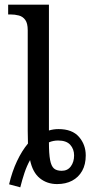

<svg xmlns="http://www.w3.org/2000/svg" viewBox="-20 -780 405 824"><path d="M19 11Q32 -44 53 -88.5Q74 -133 100 -164Q100 -178 99.5 -191Q99 -204 99 -218V-650Q99 -680 88.5 -694.5Q78 -709 61 -713.5Q44 -718 25 -718H15V-760H190V-220Q200 -223 210 -224.5Q220 -226 231 -226Q290 -226 319 -192.5Q348 -159 348 -113Q348 -74 332.5 -46.5Q317 -19 289.5 -4.5Q262 10 225 10Q182 10 151 -15Q120 -40 109 -93Q95 -68 85 -38Q75 -8 67 24ZM245 -47Q270 -47 284 -66Q298 -85 298 -113Q298 -140 281.5 -158.5Q265 -177 229 -177Q219 -177 209 -175Q199 -173 190 -169Q190 -120 195 -93.5Q200 -67 211.5 -57Q223 -47 245 -47Z"/></svg>

Font: Noto Serif SemiCondensed
Style: Regular
Weight: 400
Width: 4
Designer: Monotype Design Team
Foundry: Monotype Imaging Inc.
Version: Version 2.013